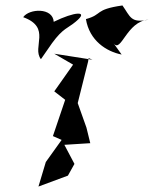

<svg xmlns="http://www.w3.org/2000/svg" viewBox="-20 -670 565 704"><path d="M396 -512C424 -472 443 -592 525 -598C459 -584 458 -609 429 -650C324 -635 358 -617 295 -600C308 -521 370 -481 426 -470ZM171 -512C211 -567 230 -567 257 -590C310 -633 252 -627 177 -590C174 -643 87 -639 65 -607C170 -569 96 -497 130 -453ZM319 -451 179 -473 248 -433 179 -335 219 -304 174 -171 206 -157 148 -76 121 14 229 -26 253 -69 216 -139 311 -145 297 -202 265 -292 303 -444 305 -457Z"/></svg>

Font: Charger Distortion
Style: 2It
Weight: 400
Designer: Jasper
Foundry: Cannot Into Space Fonts
Version: Version 0.98